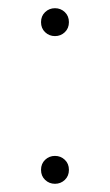

<svg xmlns="http://www.w3.org/2000/svg" viewBox="-20 -503 268 468"><path d="M80 -449Q80 -464 90 -473.5Q100 -483 114 -483Q128 -483 138 -473.5Q148 -464 148 -449Q148 -434 138 -424.5Q128 -415 114 -415Q100 -415 90 -424.5Q80 -434 80 -449ZM80 -89Q80 -104 90 -113.5Q100 -123 114 -123Q128 -123 138 -113.5Q148 -104 148 -89Q148 -74 138 -64.5Q128 -55 114 -55Q100 -55 90 -64.5Q80 -74 80 -89Z"/></svg>

Font: Maitree ExtraLight
Style: Regular
Weight: 275
Designer: CadsonDemak Team
Foundry: CadsonDemak
Version: Version 1.003